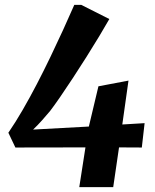

<svg xmlns="http://www.w3.org/2000/svg" viewBox="-20 -772 638 792"><path d="M307 0 332.5 -164 43.5 -163.5 14.5 -224.5Q44 -267.5 73.5 -318.5Q103 -369.5 131.8 -424.8Q160.5 -480 187.8 -536.8Q215 -593.5 240 -648Q265 -702.5 286.5 -752H315L431 -693.5Q414 -663.5 389.5 -622.8Q365 -582 336.5 -537Q308 -492 280 -449.2Q252 -406.5 227.5 -371Q203 -335.5 186.5 -314Q171 -295.5 153.5 -275.8Q136 -256 116.5 -237.5L346.5 -250L386 -416L510 -439.5L484.5 -258.5L576.5 -264L565 -163.5L471 -164L447 0Z"/></svg>

Font: Merriweather 28pt ExtraBold
Style: Italic
Weight: 800
Italic angle: -7.8°
Version: Version 2.101